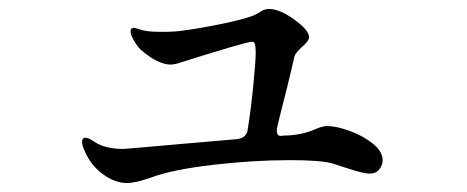

<svg xmlns="http://www.w3.org/2000/svg" viewBox="-20 -448 1040 428"><path d="M833 -91Q833 -80 825.5 -70.5Q818 -61 804 -61Q790 -61 754 -73Q748 -75 720 -84Q693 -91 626 -91Q545 -91 454.5 -80.5Q364 -70 316 -52Q282 -40 263 -40Q236 -40 209 -60Q182 -80 169 -111Q163 -123 163 -132Q163 -141 171 -141Q177 -141 192 -131Q215 -116 255 -116Q259 -116 360 -125L510 -138Q529 -141 532 -158Q539 -201 544.5 -256Q550 -311 550 -331Q550 -343 548.5 -349Q547 -355 542 -355Q529 -355 374 -306Q364 -304 361 -304Q332 -304 294 -337Q285 -346 278 -358.5Q271 -371 271 -378Q271 -386 278 -386Q281 -386 290 -383Q299 -380 306 -379Q318 -377 340 -377Q372 -377 389 -380Q421 -384 470.5 -394Q520 -404 544 -413Q553 -417 561.5 -422.5Q570 -428 580 -428Q604 -428 638 -403Q669 -380 669 -365Q669 -357 654 -344Q638 -330 636 -321Q633 -306 619 -249Q603 -187 599 -169Q597 -161 597 -157Q597 -145 606 -145Q611 -146 619 -146Q653 -147 683 -160Q699 -167 709 -167Q730 -167 760 -156Q790 -145 811.5 -127.5Q833 -110 833 -91Z"/></svg>

Font: Shippori Mincho B1 SemiBold
Style: Regular
Weight: 600
Designer: FONTDASU
Foundry: FONTDASU / Google Inc. / but / Adobe
Version: Version 3.110; ttfautohint (v1.8.3)